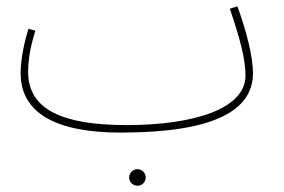

<svg xmlns="http://www.w3.org/2000/svg" viewBox="-20 -403 909 614"><path d="M366 21C663 21 789 -49 789 -169C789 -221 768 -305 739 -383L715 -375C748 -278 765 -214 765 -161C765 -55 600 -3 385 -3C183 -3 70 -51 70 -173C70 -221 81 -266 93 -305L71 -311C58 -269 46 -214 46 -169C46 -39 163 21 366 21ZM420 191C434 191 446 179 446 165C446 150 434 138 420 138C405 138 393 150 393 165C393 179 405 191 420 191Z"/></svg>

Font: Noto Sans Arabic UI SmCn Th
Style: Regular
Weight: 100
Width: 4
Designer: Monotype Design Team, Nadine Chahine and Nizar Qandah
Foundry: Monotype Imaging Inc.
Version: Version 2.010